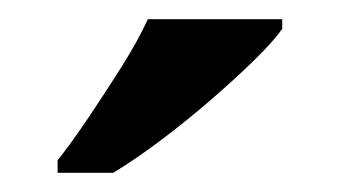

<svg xmlns="http://www.w3.org/2000/svg" viewBox="-20 -786 354 200"><path d="M40 -619Q55 -638 72.5 -664Q90 -690 107 -717Q124 -744 134 -766H274V-756Q265 -743 244.5 -723Q224 -703 198.5 -681Q173 -659 147 -639.5Q121 -620 98 -606H40Z"/></svg>

Font: Noto Naskh Arabic SemiBold
Style: Regular
Weight: 600
Designer: Monotype Design Team, David Williams, Mohamad Dakak and Nizar Qandah
Foundry: Monotype Imaging Inc.
Version: Version 2.016